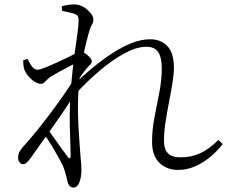

<svg xmlns="http://www.w3.org/2000/svg" viewBox="-20 -802 1040 870"><path d="M787 -32Q736 -32 702.5 -64Q669 -96 669 -159Q669 -214 680 -270.5Q691 -327 702 -383.5Q713 -440 713 -493Q713 -541 697 -565.5Q681 -590 643 -590Q599 -590 544.5 -560.5Q490 -531 432 -482Q374 -433 320 -374L322 -427Q361 -463 403.5 -498Q446 -533 490 -561.5Q534 -590 577 -607Q620 -624 661 -624Q708 -624 738 -593.5Q768 -563 768 -494Q768 -466 761.5 -426Q755 -386 746 -340Q737 -294 730 -248.5Q723 -203 723 -165Q723 -125 741.5 -107Q760 -89 797 -89Q847 -89 887 -107.5Q927 -126 970 -168L989 -149Q966 -119 934 -92Q902 -65 864.5 -48.5Q827 -32 787 -32ZM84 -58Q75 -58 68.5 -66.5Q62 -75 62 -88Q62 -100 65.5 -109Q69 -118 82 -134Q98 -151 128.5 -187.5Q159 -224 195 -271Q231 -318 265 -366.5Q299 -415 323 -456L319 -376Q300 -345 274 -306.5Q248 -268 219.5 -227.5Q191 -187 164 -149.5Q137 -112 116 -82Q108 -72 100.5 -65Q93 -58 84 -58ZM313 48Q303 48 295.5 40.5Q288 33 285 17Q281 -1 277.5 -14Q274 -27 268 -43Q264 -54 253 -74.5Q242 -95 228 -119Q214 -143 199 -166Q184 -189 172 -206L189 -227Q205 -205 224.5 -177.5Q244 -150 261 -126Q278 -102 287 -91Q299 -76 300 -96Q300 -126 298 -173Q296 -220 296 -275.5Q296 -331 300 -384Q304 -438 309.5 -488Q315 -538 321 -580Q327 -622 331.5 -654.5Q336 -687 336 -708Q336 -725 331.5 -730.5Q327 -736 313 -741Q304 -743 290.5 -746.5Q277 -750 261 -753L260 -774Q273 -777 287 -779.5Q301 -782 317 -782Q332 -782 347 -776Q362 -770 374.5 -759Q387 -748 395 -736.5Q403 -725 403 -715Q403 -700 395.5 -688Q388 -676 380 -645Q376 -632 370.5 -608.5Q365 -585 358 -554Q351 -523 345.5 -486Q340 -449 337 -410Q332 -347 333.5 -285Q335 -223 339 -172.5Q343 -122 345 -90Q347 -73 348 -58Q349 -43 349 -28Q349 -13 345.5 4.5Q342 22 334 35Q326 48 313 48ZM165 -422Q153 -422 137 -432Q121 -442 108 -457.5Q95 -473 90 -488Q87 -499 86 -509Q85 -519 85 -529L105 -535Q116 -511 127 -498.5Q138 -486 150 -486Q160 -486 185 -496Q210 -506 239.5 -519.5Q269 -533 293.5 -545Q318 -557 327 -563Q336 -568 341 -569.5Q346 -571 355 -567Q363 -563 372.5 -555.5Q382 -548 389 -539.5Q396 -531 396 -525Q396 -517 388.5 -509.5Q381 -502 372 -491Q361 -478 349.5 -461.5Q338 -445 326 -427L330 -484Q335 -492 339.5 -503Q344 -514 348 -528Q325 -517 300.5 -504.5Q276 -492 253.5 -479.5Q231 -467 212 -456Q202 -450 194.5 -442Q187 -434 180.5 -428Q174 -422 165 -422Z"/></svg>

Font: Noto Serif JP ExtraLight Light
Style: Regular
Weight: 300
Version: Version 2.003-H1;hotconv 1.1.1;makeotfexe 2.6.0